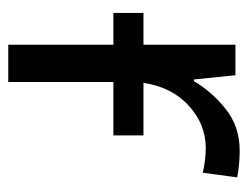

<svg xmlns="http://www.w3.org/2000/svg" viewBox="-86 -500 586 453"><g transform="rotate(90 206.5 -273.0)"><path d="M299 -319V-248H173V0H85V-248H10V-319H85V-536H157L167 -438H171Q197 -482 238 -514Q279 -546 335 -546Q350 -546 367.5 -544.5Q385 -543 398 -540L387 -459Q374 -462 358.5 -464Q343 -466 329 -466Q273 -466 229 -426Q185 -386 175 -319Z"/></g></svg>

Font: TSCustom
Style: Regular
Weight: 400
Designer: Monotype Design Team
Foundry: Monotype Imaging Inc.
Version: Version 2.004; ttfautohint (v1.8.3) -l 8 -r 50 -G 200 -x 14 